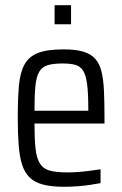

<svg xmlns="http://www.w3.org/2000/svg" viewBox="-20 -707 468 735"><path d="M226 8Q177 8 144.5 -0.5Q112 -9 93 -28Q74 -47 64.5 -77Q55 -107 51.5 -151Q48 -195 48 -254Q48 -329 52.5 -379.5Q57 -430 74 -460.5Q91 -491 126 -504.5Q161 -518 223 -518Q269 -518 298 -509.5Q327 -501 344 -482.5Q361 -464 368.5 -433.5Q376 -403 378 -358.5Q380 -314 380 -256V-234H112Q112 -175 116 -138.5Q120 -102 132.5 -81.5Q145 -61 170 -54Q195 -47 238 -47Q257 -47 278.5 -48.5Q300 -50 322.5 -53Q345 -56 365 -59V-6Q350 -3 326.5 0.5Q303 4 277 6Q251 8 226 8ZM318 -262V-292Q318 -350 313.5 -384.5Q309 -419 298.5 -436Q288 -453 269 -458.5Q250 -464 220 -464Q184 -464 162.5 -457.5Q141 -451 130 -432Q119 -413 115.5 -377.5Q112 -342 112 -283H337ZM189 -614V-687H252V-614Z"/></svg>

Font: Saira Condensed
Style: Regular
Weight: 400
Width: 3
Designer: Hector Gatti with collaboration of the Omnibus-Type team
Foundry: Omnibus-Type
Version: Version 1.101